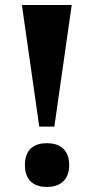

<svg xmlns="http://www.w3.org/2000/svg" viewBox="-20 -734 372 763"><path d="M136 -231H196L265 -714H67ZM167 9C213 9 255 -14 255 -78C255 -143 213 -165 167 -165C118 -165 79 -143 79 -78C79 -14 118 9 167 9Z"/></svg>

Font: Noto Serif Malayalam ExtraBold
Style: Regular
Weight: 800
Designer: Indian type Foundry, Jelle Bosma, Monotype Design Team
Foundry: Monotype Imaging Inc.
Version: Version 2.104